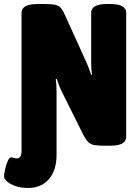

<svg xmlns="http://www.w3.org/2000/svg" viewBox="-72 -722 682 954"><path d="M67 212Q32 212 5 202.5Q-22 193 -37 179.5Q-52 166 -52 155Q-52 143 -47 120.5Q-42 98 -34 79Q-26 60 -17 60Q-12 60 -4.5 62.5Q3 65 11 65Q35 65 35 28V-659Q35 -679 54 -690.5Q73 -702 115 -702H148Q179 -702 197.5 -699Q216 -696 227.5 -685Q239 -674 250 -649L357 -413Q366 -393 371 -378.5Q376 -364 381 -350L385 -351Q383 -366 382 -381.5Q381 -397 381 -413V-659Q381 -679 399.5 -690.5Q418 -702 460 -702H475Q517 -702 536 -690.5Q555 -679 555 -659V-41Q555 -21 536 -9.5Q517 2 475 2H448Q416 2 397.5 -1Q379 -4 367 -15.5Q355 -27 343 -50L235 -267Q225 -287 220 -301.5Q215 -316 210 -330L205 -329Q207 -315 208 -299.5Q209 -284 209 -267V48Q209 124 171 168Q133 212 67 212Z"/></svg>

Font: Asap Condensed Black
Style: Regular
Weight: 900
Width: 3
Designer: Pablo Cosgaya
Foundry: Omnibus-Type
Version: Version 3.001; ttfautohint (v1.8.4.7-5d5b)